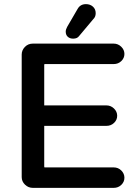

<svg xmlns="http://www.w3.org/2000/svg" viewBox="-20 -901 663 929"><path d="M298 -748Q298 -758 305 -771L355 -857Q368 -881 396 -881Q416 -881 429.5 -869Q443 -857 443 -837Q443 -819 431 -808L363 -727Q354 -714 334 -714Q318 -714 308 -723Q298 -732 298 -748ZM85 -637Q85 -658 100.5 -674Q116 -690 139 -690H530Q551 -690 566.5 -675Q582 -660 582 -640Q582 -620 567 -605.5Q552 -591 530 -591H196Q195 -591 194.5 -590Q194 -589 194 -586V-391H495Q516 -391 531.5 -376Q547 -361 547 -341Q547 -321 532 -306.5Q517 -292 495 -292H194V-96Q194 -93 194.5 -92Q195 -91 196 -91H530Q552 -91 567 -76Q582 -61 582 -41Q582 -21 567 -6.5Q552 8 530 8H139Q117 8 101 -7.5Q85 -23 85 -44Z"/></svg>

Font: 寒蝉全圆体 Bold
Style: Regular
Weight: 700
Designer: Warren2060
      Designed by Motoya company      

      [Varela Round]
      Joe Prince(Latin component); Avraham Cornf
Foundry: ChillType
Version: Version 3.200